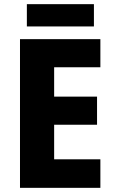

<svg xmlns="http://www.w3.org/2000/svg" viewBox="-20 -902 551 922"><path d="M431 -882H109V-775H431ZM462 0V-137H240V-303H446V-438H240V-579H462V-714H76V0Z"/></svg>

Font: Noto Sans Thai SemCond ExtBd
Style: Regular
Weight: 800
Width: 4
Designer: Monotype Design Team
Foundry: Monotype Imaging Inc.
Version: Version 2.002